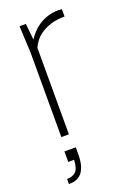

<svg xmlns="http://www.w3.org/2000/svg" viewBox="-144 -594 597 859"><g transform="rotate(-20 154.5 -164.5)"><path d="M105 0H69V-400L63 -530H93L101 -453Q110 -467 123.5 -482Q137 -497 155.5 -509.5Q174 -522 198 -530Q222 -538 252 -538Q256 -538 259.5 -537.5Q263 -537 267 -537V-502Q229 -502 201 -493Q173 -484 153.5 -470.5Q134 -457 122.5 -441.5Q111 -426 105 -412ZM33 209H29V185Q55 185 70.5 171Q86 157 88 115H60V65H114V98Q114 209 33 209Z"/></g></svg>

Font: Tanohe Sans ExtraLight
Style: Regular
Weight: 250
Designer: Village Type and Design LLC & Cristiano Sobral
Foundry: Cooper Hewitt Smithsonian Design Museum
Version: Version 1.00;September 29, 2021;FontCreator 13.0.0.2655 64-b